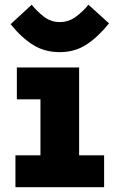

<svg xmlns="http://www.w3.org/2000/svg" viewBox="-20 -775 472 795"><path d="M43.9 0V-131.8H147.5V-363.8H49.8V-495.6H307.6V-131.8H411.1V0ZM227.5 -559.1Q165.5 -559.1 117.7 -588.6Q69.8 -618.2 23.9 -674.8L111.3 -755.4Q131.3 -730 160.6 -706.8Q189.9 -683.6 227.5 -683.6Q265.1 -683.6 295.7 -706.8Q326.2 -730 346.2 -755.4L431.6 -678.2Q385.7 -621.6 337.6 -590.3Q289.6 -559.1 227.5 -559.1Z"/></svg>

Font: Anaheim ExtraBold
Style: Regular
Weight: 800
Version: Version 2.001